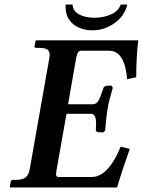

<svg xmlns="http://www.w3.org/2000/svg" viewBox="-20 -823 627 843"><path d="M24.9 0 22.9 -2 26.9 -23.9Q27.8 -32.7 36.1 -33.2H48.8Q77.6 -33.2 91.3 -43.2Q105 -53.2 109.9 -77.1L196.8 -568.8Q197.8 -575.7 198.2 -581.5Q198.2 -598.6 187.5 -605.7Q176.8 -612.8 151.9 -612.8H138.2Q130.4 -612.8 131.8 -621.1L136.2 -644L139.2 -646H586.9Q578.1 -570.8 578.1 -483.9L538.1 -475.1Q528.3 -600.1 459 -600.1H334Q320.8 -600.1 314.9 -570.8L278.8 -365.2H387.2Q403.3 -365.2 412.6 -381.6Q421.9 -397.9 434.1 -436Q434.1 -439 439 -442.9Q443.8 -446.8 451.2 -446.8H471.2L475.1 -437Q459 -383.8 452.1 -344.2Q445.3 -302.2 441.9 -251L435.1 -242.2H415Q408.2 -242.2 404.1 -245.6Q399.9 -249 400.9 -252Q401.9 -270.5 401.9 -280.3Q401.9 -322.8 379.9 -323.2H272L228 -75.2Q226.6 -65.9 226.1 -59.1Q226.1 -46.4 235.8 -45.9H382.8Q420.9 -45.9 453.9 -83Q486.8 -120.1 509.8 -179.2L549.8 -168.9Q515.6 -73.7 494.1 0ZM539.1 -803.2Q526.9 -752.4 482.4 -721.2Q438 -689.9 387.2 -689.9Q334 -689.9 301 -717.5Q268.1 -745.1 268.1 -792V-803.2H298.8Q299.8 -775.4 326.4 -760.3Q353 -745.1 395 -745.1Q435.1 -745.1 468 -760Q501 -774.9 509.8 -803.2Z"/></svg>

Font: Linux Libertine
Style: Semibold Italic
Weight: 600
Italic angle: -11.5°
Designer: Philipp H. Poll
Foundry: Philipp H. Poll
Version: Version 5.1.2 ; ttfautohint (v0.9)